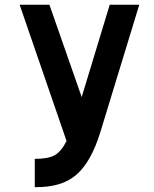

<svg xmlns="http://www.w3.org/2000/svg" viewBox="-20 -770 646 806"><path d="M187.5 -750 322.9 -362.5 440.6 -750H564.6L401 -214.6Q362.5 -89.6 300 -35.9Q237.5 17.7 126 15.6V-103.1Q182.3 -103.1 209.4 -118.2Q236.5 -133.3 259.4 -178.1L62.5 -750Z"/></svg>

Font: Vladivostok Bold
Style: Regular
Weight: 700
Width: 4
Designer: Michael Sharanda
Foundry: Michael Sharanda
Version: Version 1.005